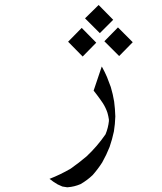

<svg xmlns="http://www.w3.org/2000/svg" viewBox="-20 -538 662 786"><path d="M374 -363.3 318.4 -306.6 258.8 -367.2 314.5 -423.8ZM523.4 -365.2 467.8 -308.6 407.2 -369.1 462.9 -425.8ZM443.4 -457 388.7 -402.3 328.1 -462.9 383.8 -517.6ZM253.9 228.5Q245.1 227.5 235.4 225.6Q225.6 221.7 215.8 216.8Q206.1 210.9 197.3 205.1Q190.4 199.2 182.6 194.3Q227.5 176.8 269.5 152.3Q302.7 128.9 334 102.5Q377.9 61.5 412.1 11.7Q422.9 -14.6 425.8 -42Q425.8 -45.9 425.8 -48.8Q423.8 -62.5 419.9 -76.2Q413.1 -96.7 401.4 -115.2Q389.6 -132.8 377 -149.4Q370.1 -158.2 363.3 -167L396.5 -265.6L398.4 -262.7Q409.2 -243.2 418 -222.7Q425.8 -203.1 433.6 -181.6Q442.4 -152.3 447.3 -122.1Q451.2 -91.8 452.1 -61.5Q451.2 -30.3 446.3 0Q439.5 32.2 428.7 63.5Q416 95.7 398.4 127Q380.9 154.3 359.4 178.7Q336.9 200.2 309.6 215.8Q284.2 226.6 257.8 228.5Q255.9 228.5 253.9 228.5Z"/></svg>

Font: Thabit
Style: Regular
Weight: 500
Designer: Regenerated by Nadim Shaikli
Foundry: MAK Alagha
Version: 0.01